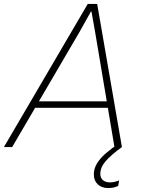

<svg xmlns="http://www.w3.org/2000/svg" viewBox="-43 -749 726 978"><path d="M-23 0 404 -729H452L578 0H540L442 -583L423 -690H420L363 -588L19 0ZM126 -200 145 -233H509L515 -200ZM509 209Q475 209 455 190Q435 171 435 139Q435 110 451 83.5Q467 57 496.5 31.5Q526 6 564 -19H572L578 0Q523 40 495.5 71.5Q468 103 468 136Q468 157 481 168.5Q494 180 518 180Q530 180 542 177Q554 174 564 170L559 198Q549 203 536 206Q523 209 509 209Z"/></svg>

Font: Mona Sans
Style: Italic
Weight: 200
Italic angle: -11.6951°
Designer: Deni Anggara
Foundry: GitHub
Version: Version 2.000